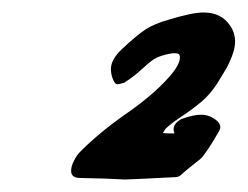

<svg xmlns="http://www.w3.org/2000/svg" viewBox="-20 -614 401 311"><path d="M262.7 -397.9Q261.2 -401.4 261.2 -404.8Q261.2 -413.1 271.5 -419.9Q271.5 -419.9 274.4 -421.4Q293.5 -428.2 305.7 -428.2Q320.3 -428.2 332.5 -417.5Q336.9 -412.1 336.9 -408.7Q336.9 -405.3 335 -401.9Q322.3 -379.9 316.9 -372.3Q311.5 -364.7 308.6 -360.8Q305.7 -356.9 294.4 -348.4Q283.2 -339.8 272.5 -330.1Q268.6 -327.1 264.6 -327.1Q188 -323.2 181.6 -323.2Q177.7 -323.2 172.1 -323.7Q166.5 -324.2 151.1 -324.7Q135.7 -325.2 109.9 -325.7Q95.2 -325.7 95.2 -337.4Q95.2 -344.7 99.9 -353.8Q104.5 -362.8 108.9 -367.2Q140.6 -399.4 184.6 -429.9Q228.5 -460.4 253.9 -489.3Q271.5 -508.8 271.5 -521.5Q271.5 -523.4 270.5 -525.4Q269 -527.8 263.2 -527.8Q254.9 -527.8 242.7 -523.9Q232.9 -521 226.1 -515.9Q219.2 -510.7 207.8 -500.2Q196.3 -489.7 181.2 -480Q172.9 -477.5 170.4 -477.5Q165.5 -477.5 162.1 -487.8Q159.7 -494.6 159.7 -502.4Q159.7 -517.6 177.2 -534.2Q202.1 -557.6 216.3 -566.7Q230.5 -575.7 252.9 -582Q291.5 -593.8 309.6 -593.8Q338.4 -593.8 352.5 -572.8Q360.8 -561 360.8 -546.4Q360.8 -536.1 355.7 -522.9Q350.6 -509.8 345.9 -502Q341.3 -494.1 332 -479Q320.3 -460.9 305.7 -448.7Q291 -436.5 274.4 -425.5Q257.8 -414.6 248 -405.3L243.7 -398.4Q250.5 -397.9 257.3 -397.9Z"/></svg>

Font: Essays1743
Style: BoldItalic
Weight: 700
Italic angle: -10°
Designer: Based on the typeface in a 1743 English translation of the essays of Montaigne.  PostScript/TrueType font designed by Jo
Version: Version 002.100